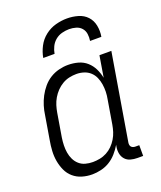

<svg xmlns="http://www.w3.org/2000/svg" viewBox="-138 -829 777 925"><g transform="rotate(-20 250.0 -366.0)"><path d="M175 8Q148 8 123 0.5Q98 -7 79 -23.5Q60 -40 49.5 -63Q39 -86 34.5 -111.5Q30 -137 31.5 -164Q33 -191 38 -218L58 -338Q61 -361 68 -384Q75 -407 86.5 -429Q98 -451 114.5 -470.5Q131 -490 152 -503Q173 -516 197 -522Q221 -528 244 -528Q271 -528 296 -521Q321 -514 339.5 -497.5Q358 -481 369 -458.5Q380 -436 385 -411L403 -520H464L390 -77Q389 -71 390 -65Q391 -59 394.5 -55Q398 -51 403.5 -49Q409 -47 415 -47H435V8H406Q388 8 371.5 3.5Q355 -1 344 -13Q333 -25 329.5 -42Q326 -59 329 -77L331 -87Q318 -65 301.5 -46.5Q285 -28 264.5 -15.5Q244 -3 220.5 2.5Q197 8 175 8ZM198 -47Q215 -47 233.5 -50.5Q252 -54 269 -63Q286 -72 299.5 -85.5Q313 -99 323 -115.5Q333 -132 338.5 -149.5Q344 -167 347 -185L367 -305Q371 -325 371.5 -344.5Q372 -364 369 -383Q366 -402 358.5 -419Q351 -436 337.5 -448.5Q324 -461 305.5 -467Q287 -473 267 -473Q249 -473 230.5 -469Q212 -465 195 -455Q178 -445 164.5 -431Q151 -417 141 -400Q131 -383 125.5 -365Q120 -347 117 -329L97 -209Q94 -189 93.5 -170Q93 -151 96 -132.5Q99 -114 107 -97.5Q115 -81 128.5 -69Q142 -57 160 -52Q178 -47 198 -47ZM144 -600Q149 -629 163.5 -657Q178 -685 203 -704.5Q228 -724 257.5 -732Q287 -740 316 -740Q345 -740 372.5 -732Q400 -724 418 -704.5Q436 -685 441.5 -657Q447 -629 442 -600H384Q387 -618 384.5 -635.5Q382 -653 371 -665.5Q360 -678 343 -683Q326 -688 308 -688Q290 -688 271 -683Q252 -678 237 -665.5Q222 -653 213.5 -635.5Q205 -618 202 -600Z"/></g></svg>

Font: Iosevka Light
Style: Italic
Weight: 300
Italic angle: -9°
Monospace: yes
Designer: Belleve Invis
Foundry: Belleve Invis
Version: Version 32.5.0; ttfautohint (v1.8.4)